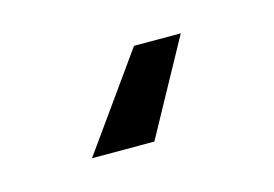

<svg xmlns="http://www.w3.org/2000/svg" viewBox="-35 -50 323 226"><g transform="rotate(-15 126.5 62.5)"><path d="M56 120 138 5H195L132 120Z"/></g></svg>

Font: Maven Pro
Style: Regular
Weight: 400
Designer: Joe Prince
Foundry: Joe Prince
Version: Version 2.103